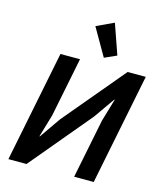

<svg xmlns="http://www.w3.org/2000/svg" viewBox="-138 -1066 978 1165"><g transform="rotate(15 351.5 -483.5)"><path d="M427 -744 503 -778 437 -967 328 -916ZM27 0H141L463 -385L554 -515H557L515 -373L440 0H563L703 -698H589L267 -314L176 -183H173L215 -325L290 -698H167Z"/></g></svg>

Font: Braiins Sans SemiBold
Style: Italic
Weight: 600
Italic angle: -11.31°
Designer: Mike Abbink, Paul van der Laan, Pieter van Rosmalen, Jiri Chlebus, Lubos Buracinsky
Foundry: Bold Monday, Sudetype
Version: Version 1.000;hotconv 1.0.109;makeotfexe 2.5.65596